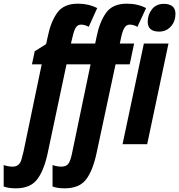

<svg xmlns="http://www.w3.org/2000/svg" viewBox="-132 -785 975 1045"><path d="M-112 230V113Q-103 117 -88.5 119.5Q-74 122 -64 122Q-44 122 -32.5 112Q-21 102 -16 86Q-11 70 -4 40L95 -435H42L57 -506L119 -545L128 -586Q144 -666 179.5 -715.5Q215 -765 292 -765Q350 -765 397 -741L351 -639Q329 -651 310 -651Q291 -651 281 -635.5Q271 -620 264 -589L254 -548H386L394 -586Q410 -666 445.5 -715.5Q481 -765 558 -765Q618 -765 663 -741L616 -639Q594 -651 575 -651Q556 -651 546 -635Q536 -619 529 -589L520 -548H598L574 -435H497L393 51Q372 147 335 193.5Q298 240 220 240Q180 240 154 230V113Q163 117 177.5 119.5Q192 122 201 122Q231 122 242.5 102.5Q254 83 262 40L361 -435H230L127 51Q106 147 68.5 193.5Q31 240 -46 240Q-86 240 -112 230ZM672 -667Q672 -705 695 -734.5Q718 -764 760 -764Q790 -764 806.5 -750.5Q823 -737 823 -710Q823 -669 798 -641Q773 -613 734 -613Q672 -613 672 -667ZM651 -548H785L669 0H535Z"/></svg>

Font: Noto Sans Display Ex Bold Cond
Style: Italic
Weight: 800
Width: 3
Italic angle: -12°
Designer: Monotype Design team
Foundry: Monotype Imaging Inc.
Version: Version 1.000